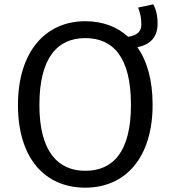

<svg xmlns="http://www.w3.org/2000/svg" viewBox="-20 -854 797 887"><path d="M708 -745C708 -784 700 -813 688 -834L618 -819C626 -797 633 -777 633 -741C633 -710 615 -690 572 -684C521 -731 453 -756 374 -756C190 -756 63 -615 63 -369C63 -121 189 13 374 13C559 13 685 -125 685 -370C685 -483 660 -571 615 -636C676 -648 708 -684 708 -745ZM374 -65C248 -65 162 -153 162 -369C162 -588 246 -678 374 -678C504 -678 585 -588 585 -370C585 -153 503 -65 374 -65Z"/></svg>

Font: Glow Sans SC Normal Book
Style: Regular
Weight: 500
Designer: Ryoko NISHIZUKA (kana, bopomofo & ideographs); Paul D. Hunt (Latin, Greek & Cyrillic); Sandoll Communications, Soo-young
Version: Version 0.93